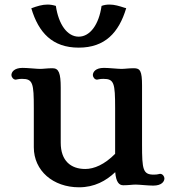

<svg xmlns="http://www.w3.org/2000/svg" viewBox="-20 -797 730 829"><path d="M126 -161.1C126 -59.6 209.5 11.7 321.3 11.7C387.7 11.7 438 -16.1 477.5 -53.7C481 -10.7 494.1 2.9 512.2 2.9C535.6 2.9 550.8 0 565.9 0C581.5 0 619.1 4.4 641.6 4.4C679.7 4.4 689.9 -14.6 689.9 -26.9C689.9 -34.7 682.6 -46.4 671.4 -46.4C666.5 -46.4 662.1 -43 644 -43C597.2 -43 593.3 -64.9 593.3 -172.9V-427.7C593.3 -490.7 585 -502.4 558.1 -502.4C535.2 -502.4 518.6 -499.5 504.4 -499.5C489.7 -499.5 449.7 -503.9 428.7 -503.9C391.1 -503.9 380.9 -484.9 380.9 -472.7C380.9 -464.8 388.2 -453.1 398.9 -453.1C403.3 -453.1 408.7 -456.5 426.3 -456.5C472.7 -456.5 477.1 -438.5 477.1 -329.6V-132.8C431.2 -86.4 386.2 -67.4 348.1 -67.4C285.6 -67.4 242.2 -103 242.2 -180.7V-418.5C242.2 -481 233.9 -502.4 207 -502.4C184.1 -502.4 167.5 -499.5 152.8 -499.5C138.7 -499.5 98.6 -503.9 77.6 -503.9C40 -503.9 29.3 -484.9 29.3 -472.7C29.3 -464.8 37.1 -453.1 47.9 -453.1C52.2 -453.1 57.6 -456.5 75.2 -456.5C122.1 -456.5 126 -437.5 126 -330.1ZM319.8 -591.3C433.1 -591.3 493.2 -655.8 524.9 -761.7L517.1 -763.7C495.1 -771 474.1 -777.3 453.1 -777.3C441.9 -777.3 430.2 -775.9 418.5 -771.5C407.2 -691.4 369.1 -638.7 319.8 -638.7C270.5 -638.7 232.9 -691.4 221.2 -771.5C209 -775.4 196.8 -777.3 185.1 -777.3C162.6 -777.3 140.1 -770.5 115.2 -761.2C146.5 -655.8 206.5 -591.3 319.8 -591.3Z"/></svg>

Font: Stoke
Style: Regular
Weight: 400
Designer: Nicole Fally
Foundry: Nicole Fally
Version: Version 1.002